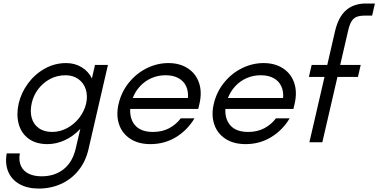

<svg xmlns="http://www.w3.org/2000/svg" viewBox="-20 -827 2199 1116"><path d="M19 64.5H95.2Q87.9 107.4 101.8 137.5Q115.7 167.5 146.7 182.6Q177.7 197.8 221.7 197.8Q297.9 197.8 349.9 156.5Q401.9 115.2 420.4 35.2L446.8 -78.1Q406.7 -35.2 356.9 -12.2Q307.1 10.7 256.3 10.7Q188.5 10.7 145.5 -21.5Q102.5 -53.7 88.4 -107.7Q74.2 -161.6 88.4 -224.6Q103 -288.1 142.8 -342Q182.6 -396 240.2 -428.2Q297.9 -460.4 364.7 -460.4Q415.5 -460.4 455.3 -435.8Q495.1 -411.1 514.2 -371.1L532.2 -449.7H607.4L494.1 41.5Q478 111.3 436.8 162.8Q395.5 214.4 335.7 241.7Q275.9 269 205.1 269Q140.6 269 94.5 243.7Q48.3 218.3 28.3 171.9Q8.3 125.5 19 64.5ZM284.2 -60.1Q328.6 -60.1 370.4 -82.5Q412.1 -105 441.2 -142.8Q470.2 -180.7 480.5 -224.6Q490.7 -269 478.8 -307.1Q466.8 -345.2 435.5 -367.4Q404.3 -389.6 360.4 -389.6Q312.5 -389.6 271.7 -368.2Q231 -346.7 202.9 -310.1Q174.8 -273.4 164.6 -228.5Q153.8 -180.7 164.1 -142.6Q174.3 -104.5 205.3 -82.3Q236.3 -60.1 284.2 -60.1Z M668.9 -221.7Q685.1 -292 728.8 -346.2Q772.5 -400.4 833 -430.4Q893.6 -460.4 959 -460.4Q1023.9 -460.4 1070.8 -430.4Q1117.7 -400.4 1136.5 -346.4Q1155.3 -292.5 1139.2 -223.1L1132.3 -193.8H736.8Q733.9 -132.8 767.3 -96.4Q800.8 -60.1 869.6 -60.1Q922.4 -60.1 962.9 -81.5Q1003.4 -103 1030.8 -139.2H1110.4Q1069.8 -70.8 1003.2 -30Q936.5 10.7 854.5 10.7Q784.2 10.7 737.1 -20.3Q689.9 -51.3 672.1 -104.2Q654.3 -157.2 668.9 -221.7ZM1072.3 -257.3Q1075.7 -295.9 1061.8 -325.9Q1047.9 -356 1017.3 -372.8Q986.8 -389.6 942.4 -389.6Q898.4 -389.6 860.1 -372.8Q821.8 -356 794.2 -325.9Q766.6 -295.9 751.5 -257.3Z M1222.2 -221.7Q1238.3 -292 1282 -346.2Q1325.7 -400.4 1386.2 -430.4Q1446.8 -460.4 1512.2 -460.4Q1577.1 -460.4 1624 -430.4Q1670.9 -400.4 1689.7 -346.4Q1708.5 -292.5 1692.4 -223.1L1685.5 -193.8H1290Q1287.1 -132.8 1320.6 -96.4Q1354 -60.1 1422.9 -60.1Q1475.6 -60.1 1516.1 -81.5Q1556.6 -103 1584 -139.2H1663.6Q1623 -70.8 1556.4 -30Q1489.7 10.7 1407.7 10.7Q1337.4 10.7 1290.3 -20.3Q1243.2 -51.3 1225.3 -104.2Q1207.5 -157.2 1222.2 -221.7ZM1625.5 -257.3Q1628.9 -295.9 1615 -325.9Q1601.1 -356 1570.6 -372.8Q1540 -389.6 1495.6 -389.6Q1451.7 -389.6 1413.3 -372.8Q1375 -356 1347.4 -325.9Q1319.8 -295.9 1304.7 -257.3Z M1866.2 -379.9H1775.4L1791.5 -449.7H1882.3L1927.2 -645Q1946.8 -728.5 1991.5 -767.6Q2036.1 -806.6 2106.9 -806.6H2159.2L2143.1 -736.3H2102.1Q2071.8 -736.3 2053.5 -729.2Q2035.2 -722.2 2023.4 -703.4Q2011.7 -684.6 2003.4 -648.4L1957.5 -449.7H2076.7L2060.5 -379.9H1941.4L1853.5 0H1778.3Z"/></svg>

Font: Glacial Indifference
Style: Italic
Weight: 400
Designer: Alfredo Marco Pradil
Foundry: Alfredo Marco Pradil
Version: Version 1.312